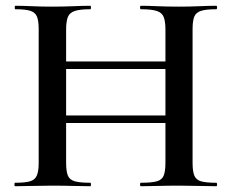

<svg xmlns="http://www.w3.org/2000/svg" viewBox="-20 -645 802 665"><path d="M553 -542Q553 -571 547 -586Q541 -601 523 -607Q505 -613 468 -613Q465 -613 465 -619Q465 -625 468 -625Q493 -625 525.5 -623.5Q558 -622 601 -622Q636 -622 670 -623.5Q704 -625 729 -625Q732 -625 732 -619Q732 -613 729 -613Q694 -613 676.5 -607.5Q659 -602 653 -587.5Q647 -573 647 -544V-81Q647 -52 653 -37Q659 -22 676.5 -17Q694 -12 729 -12Q732 -12 732 -6Q732 0 729 0Q704 0 670 -1Q636 -2 601 -2Q558 -2 525.5 -1Q493 0 468 0Q465 0 465 -6Q465 -12 468 -12Q505 -12 523 -17Q541 -22 547 -37Q553 -52 553 -81ZM158 -406V-432H596V-406ZM114 -81V-544Q114 -573 108 -587.5Q102 -602 85 -607.5Q68 -613 33 -613Q31 -613 31 -619Q31 -625 33 -625Q59 -625 91 -623.5Q123 -622 158 -622Q201 -622 234 -623.5Q267 -625 293 -625Q295 -625 295 -619Q295 -613 293 -613Q257 -613 239 -607Q221 -601 215 -586Q209 -571 209 -542V-81Q209 -52 215 -37Q221 -22 239.5 -17Q258 -12 293 -12Q295 -12 295 -6Q295 0 293 0Q266 0 233.5 -1Q201 -2 158 -2Q123 -2 90 -1Q57 0 32 0Q30 0 30 -6Q30 -12 32 -12Q67 -12 84 -17Q101 -22 107.5 -37Q114 -52 114 -81ZM158 -219V-245H596V-219Z"/></svg>

Font: Cormorant Garamond Light SemiBold
Style: Regular
Weight: 600
Version: Version 4.001